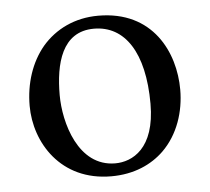

<svg xmlns="http://www.w3.org/2000/svg" viewBox="-40 -482 585 535"><g transform="rotate(-5 252.0 -214.5)"><path d="M41 -205C41 -103 109 10 251 10C315 10 364 -13 398 -46C443 -90 463 -153 463 -214C463 -318 406 -439 253 -439C187 -439 133 -412 96 -369C60 -326 41 -268 41 -205ZM238 -404C324 -404 377 -326 377 -182C377 -56 312 -25 265 -25C161 -25 127 -151 127 -228C127 -315 148 -404 238 -404Z"/></g></svg>

Font: Libertinus Math
Style: Regular
Weight: 400
Designer: Philipp H. Poll, Khaled Hosny
Foundry: Caleb Maclennan
Version: Version 7.050;RELEASE